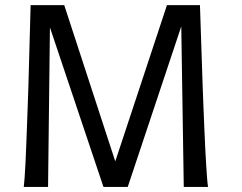

<svg xmlns="http://www.w3.org/2000/svg" viewBox="-20 -733 948 753"><path d="M231.9 -712.9 432.1 -100.1 634.8 -712.9H764.2Q769.5 -538.6 774.9 -392.6Q776.4 -351.1 778.1 -309.3Q779.8 -267.6 781.5 -227.8Q783.2 -188 784.9 -152.1Q786.6 -116.2 788.6 -86.4Q790.5 -56.6 792.2 -34.4Q793.9 -12.2 795.9 0H700.7L690.9 -629.4L481 0H385.7L175.8 -625.5L168.5 0H73.2Q74.7 -12.2 76.4 -34.4Q78.1 -56.6 79.6 -86.4Q81.1 -116.2 82.5 -152.1Q84 -188 85.4 -227.8Q86.9 -267.6 88.4 -309.3Q89.8 -351.1 91.3 -392.6Q95.7 -538.6 100.1 -712.9Z"/></svg>

Font: Andika Compact
Style: Regular
Weight: 400
Designer: Victor Gaultney, Annie Olsen, Julie Remington, Don Collingsworth, Eric Hays, Becca Hirsbrunner
Foundry: SIL International
Version: Version 5.000 ; LnSpcTght